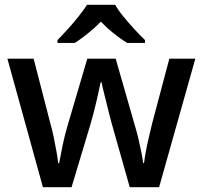

<svg xmlns="http://www.w3.org/2000/svg" viewBox="-20 -786 849 805"><path d="M449 -266Q444 -285 437.5 -310Q431 -335 425 -360Q419 -385 413.5 -406.5Q408 -428 406 -441H402Q399 -428 394.5 -406.5Q390 -385 384 -359.5Q378 -334 371.5 -309Q365 -284 359 -264L280 -1H160L11 -540H121L191 -269Q199 -241 205.5 -209.5Q212 -178 217 -149.5Q222 -121 224 -102H228Q231 -115 234.5 -135Q238 -155 242.5 -176.5Q247 -198 252 -218Q257 -238 261 -251L346 -540H465L548 -251Q554 -231 560.5 -203.5Q567 -176 572.5 -149Q578 -122 580 -103H584Q586 -120 591 -148Q596 -176 603.5 -208Q611 -240 618 -269L690 -540H799L647 -1H524ZM463 -766Q475 -744 497.5 -716.5Q520 -689 544.5 -662.5Q569 -636 588 -618V-606H513Q487 -622 458 -645Q429 -668 403 -695Q376 -668 348 -645.5Q320 -623 294 -606H221V-618Q240 -637 263.5 -663Q287 -689 309 -716.5Q331 -744 345 -766Z"/></svg>

Font: Noto Sans Adlam Medium
Style: Regular
Weight: 500
Version: Version 3.001